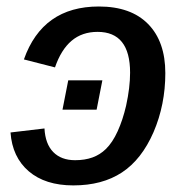

<svg xmlns="http://www.w3.org/2000/svg" viewBox="-20 -558 559 588"><path d="M278.8 -460.4Q231.4 -460.4 199.2 -433.1Q167 -405.8 148.4 -351.6L53.2 -376Q110.4 -538.1 282.7 -538.1Q380.9 -538.1 433.6 -484.4Q486.3 -430.7 486.3 -334Q486.3 -237.3 450.2 -153.3Q413.6 -69.3 353.3 -29.8Q293 9.8 204.6 9.8Q118.7 9.8 68.1 -33.4Q17.6 -76.7 12.2 -152.3L116.2 -164.6Q118.7 -117.2 143.1 -92.3Q167.5 -67.4 210 -67.4Q239.7 -67.4 262.9 -75.7Q286.1 -84 304.2 -101.6Q324.7 -121.6 340.3 -156Q356 -190.4 366.2 -234.4Q378.4 -290 378.4 -335.4Q378.4 -460.4 278.8 -460.4ZM293.5 -312 275.9 -222.2H171.4L189 -312Z"/></svg>

Font: Arimo Medium
Style: Italic
Weight: 500
Italic angle: -12°
Designer: Steve Matteson
Foundry: Monotype Imaging Inc.
Version: Version 1.33